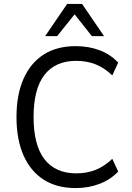

<svg xmlns="http://www.w3.org/2000/svg" viewBox="-20 -949 671 978"><path d="M365 9Q270 9 203 -33.5Q136 -76 100 -157Q64 -238 64 -353Q64 -467 100 -548Q136 -629 203 -671.5Q270 -714 365 -714Q432 -714 487.5 -693Q543 -672 582 -630L552 -565Q511 -604 466.5 -621.5Q422 -639 368 -639Q262 -639 206.5 -567.5Q151 -496 151 -353Q151 -210 206.5 -138Q262 -66 369 -66Q422 -66 466.5 -83.5Q511 -101 552 -140L582 -75Q543 -34 487 -12.5Q431 9 365 9ZM210 -765 322 -929H398L510 -765H448L360 -876L271 -765Z"/></svg>

Font: Nunito Sans 10pt SemiCondensed
Style: Regular
Weight: 400
Width: 4
Designer: Vernon Adams
Foundry: Vernon Adams
Version: Version 3.101;gftools[0.9.27]